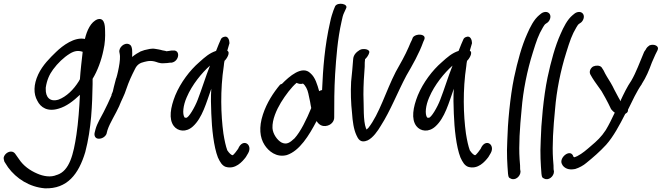

<svg xmlns="http://www.w3.org/2000/svg" viewBox="-31 -761 3601 1045"><path d="M-7 119 13 150C58 211 129 257 213 264C335 268 397 187 433 67C467 -62 471 -195 473 -304V-318V-332C499 -374 521 -433 532 -488C541 -525 542 -564 541 -589C540 -602 545 -669 500 -656C463 -642 442 -595 431 -549C375 -561 311 -514 274 -478C241 -446 201 -407 177 -356C151 -300 151 -250 172 -213C190 -176 228 -151 289 -170C330 -182 367 -210 404 -245C401 -177 395 -94 385 -28C369 78 348 169 279 191H278C245 206 204 198 172 184C132 167 96 141 73 106L51 75C47 70 40 64 29 64C12 64 -7 78 -11 97C-12 103 -7 119 -7 119ZM258 -383C283 -417 315 -448 349 -469C375 -485 396 -487 419 -479C414 -435 407 -376 404 -330L398 -319C369 -272 330 -235 288 -219C239 -204 217 -234 218 -276V-284C224 -325 238 -356 258 -383Z M903 -420C945 -427 953 -491 910 -486H902C894 -484 887 -484 875 -482C874 -482 872 -483 869 -484L853 -487C845 -489 839 -491 832 -492L814 -495C793 -499 773 -492 758 -489H757L737 -482H736C720 -474 704 -464 688 -451C689 -472 692 -511 674 -519C647 -534 613 -501 619 -476C620 -467 622 -465 622 -456C623 -433 618 -403 611 -371C608 -358 605 -345 602 -336L601 -335C597 -318 593 -305 589 -289L585 -272C584 -266 584 -265 581 -258C575 -243 576 -248 576 -242C563 -212 548 -180 533 -151C518 -122 498 -90 489 -58L484 -38C481 -24 486 -6 507 -6C526 -6 543 -18 549 -33V-34L554 -53C568 -95 598 -139 619 -186V-187C630 -215 647 -245 656 -275C663 -295 671 -317 678 -332L690 -358L704 -386C715 -409 731 -419 754 -424L767 -427C780 -430 795 -430 808 -427C821 -425 836 -414 863 -417C873 -417 883 -418 895 -420Z M1206 -485C1210 -498 1214 -514 1218 -526C1218 -542 1210 -569 1187 -560C1180 -558 1175 -554 1172 -549C1166 -536 1154 -508 1145 -484C1109 -472 1085 -451 1053 -422C1003 -379 952 -312 923 -242C897 -177 886 -113 915 -75C937 -46 982 -39 1019 -73C1070 -119 1092 -202 1119 -278C1116 -234 1117 -187 1119 -143C1122 -61 1132 37 1155 96C1167 122 1178 140 1197 147C1250 163 1288 119 1307 94L1320 72C1346 25 1290 -12 1265 49L1251 68C1247 73 1237 85 1234 84L1233 83H1232C1228 82 1217 74 1206 57C1198 35 1191 4 1185 -34C1171 -136 1167 -270 1187 -402C1188 -413 1189 -421 1191 -430C1200 -437 1226 -475 1206 -485ZM1112 -404C1088 -344 1068 -277 1045 -218C1030 -178 995 -118 982 -120C981 -120 978 -120 974 -121C960 -140 966 -188 985 -231C1014 -300 1068 -365 1112 -404Z M1722 -271C1717 -270 1711 -268 1706 -265C1696 -300 1685 -340 1659 -362C1614 -408 1542 -344 1504 -305C1501 -303 1496 -302 1494 -301C1457 -257 1421 -202 1400 -138C1377 -68 1383 -12 1409 28C1430 61 1473 98 1530 83C1600 60 1651 -24 1692 -102C1700 -90 1714 -73 1740 -75C1772 -78 1789 -102 1788 -123C1788 -196 1788 -276 1793 -358C1799 -448 1806 -547 1828 -644C1832 -664 1836 -680 1841 -690L1852 -714C1868 -741 1806 -751 1793 -727L1784 -705C1778 -688 1771 -667 1766 -642C1736 -511 1727 -388 1722 -271ZM1452 -64C1450 -110 1474 -163 1498 -203C1523 -244 1556 -287 1582 -309L1583 -310C1594 -305 1605 -302 1618 -306C1631 -297 1643 -273 1647 -253L1657 -206C1659 -196 1660 -185 1663 -173C1638 -112 1605 -44 1572 -8C1547 15 1530 28 1502 15C1479 3 1454 -31 1452 -64Z M1891 -437C1889 -401 1884 -359 1880 -316C1877 -261 1879 -198 1885 -146C1888 -101 1894 -57 1909 -25C1917 -8 1929 21 1970 3C1999 -11 2025 -48 2042 -77C2094 -158 2134 -262 2181 -350C2213 -405 2250 -469 2273 -534L2278 -545C2280 -550 2282 -557 2277 -564C2264 -578 2227 -574 2216 -557L2211 -544C2207 -536 2200 -522 2193 -504C2175 -462 2148 -414 2123 -370C2069 -265 2034 -141 1974 -65C1971 -62 1966 -58 1964 -56L1962 -60V-62H1961C1945 -105 1950 -181 1947 -247C1947 -297 1950 -349 1954 -398C1954 -416 1954 -426 1956 -439C1960 -443 1974 -455 1979 -476C1981 -485 1969 -494 1950 -494C1943 -494 1937 -494 1927 -489C1911 -479 1892 -464 1891 -437Z M2526 -485C2530 -498 2534 -514 2538 -526C2538 -542 2530 -569 2507 -560C2500 -558 2495 -554 2492 -549C2486 -536 2474 -508 2465 -484C2429 -472 2405 -451 2373 -422C2323 -379 2272 -312 2243 -242C2217 -177 2206 -113 2235 -75C2257 -46 2302 -39 2339 -73C2390 -119 2412 -202 2439 -278C2436 -234 2437 -187 2439 -143C2442 -61 2452 37 2475 96C2487 122 2498 140 2517 147C2570 163 2608 119 2627 94L2640 72C2666 25 2610 -12 2585 49L2571 68C2567 73 2557 85 2554 84L2553 83H2552C2548 82 2537 74 2526 57C2518 35 2511 4 2505 -34C2491 -136 2487 -270 2507 -402C2508 -413 2509 -421 2511 -430C2520 -437 2546 -475 2526 -485ZM2432 -404C2408 -344 2388 -277 2365 -218C2350 -178 2315 -118 2302 -120C2301 -120 2298 -120 2294 -121C2280 -140 2286 -188 2305 -231C2334 -300 2388 -365 2432 -404Z M2747 210C2772 225 2802 199 2802 173V172L2800 160C2800 151 2800 132 2797 105C2792 30 2798 -65 2808 -166C2816 -267 2838 -377 2869 -475C2889 -539 2899 -570 2924 -612C2931 -624 2935 -629 2936 -629L2937 -630L2950 -639C2957 -645 2962 -654 2964 -663C2968 -682 2956 -696 2939 -696C2930 -696 2920 -692 2914 -687L2903 -678C2875 -655 2854 -613 2838 -576C2809 -512 2786 -428 2767 -339C2745 -233 2732 -86 2730 4C2726 78 2730 132 2734 185C2736 207 2741 207 2747 210Z M2929 210C2954 225 2984 199 2984 173V172L2982 160C2982 151 2982 132 2979 105C2974 30 2980 -65 2990 -166C2998 -267 3020 -377 3051 -475C3071 -539 3081 -570 3106 -612C3113 -624 3117 -629 3118 -629L3119 -630L3132 -639C3139 -645 3144 -654 3146 -663C3150 -682 3138 -696 3121 -696C3112 -696 3102 -692 3096 -687L3085 -678C3057 -655 3036 -613 3020 -576C2991 -512 2968 -428 2949 -339C2927 -233 2914 -86 2912 4C2908 78 2912 132 2916 185C2918 207 2923 207 2929 210Z M3462 -303V-304C3486 -341 3501 -377 3517 -421L3536 -464L3548 -488V-489C3559 -510 3529 -524 3504 -514C3485 -501 3485 -492 3484 -492L3475 -479C3451 -423 3432 -368 3405 -322C3383 -290 3364 -251 3345 -210C3345 -210 3344 -213 3343 -214L3344 -215C3340 -223 3334 -231 3329 -242L3312 -274C3307 -286 3300 -297 3293 -310C3279 -333 3265 -354 3254 -378L3243 -395C3233 -406 3212 -406 3197 -399C3183 -390 3174 -372 3182 -356L3193 -337C3209 -311 3227 -289 3243 -265L3264 -228C3273 -211 3286 -187 3294 -169V-168C3301 -161 3304 -155 3315 -148C3299 -114 3284 -83 3266 -53C3242 -16 3217 7 3186 33C3163 53 3138 75 3112 88L3111 89H3110C3104 92 3098 94 3095 95L3090 92C3076 44 3010 96 3027 131L3032 140C3043 154 3063 166 3098 159H3099C3122 152 3145 139 3160 126C3197 96 3233 65 3268 27C3308 -18 3341 -80 3372 -141C3378 -144 3385 -150 3386 -155C3387 -159 3387 -161 3387 -164C3410 -211 3435 -265 3462 -303Z"/></svg>

Font: Stray Cat
Style: ExBdCnObl
Weight: 800
Version: Version 1.0